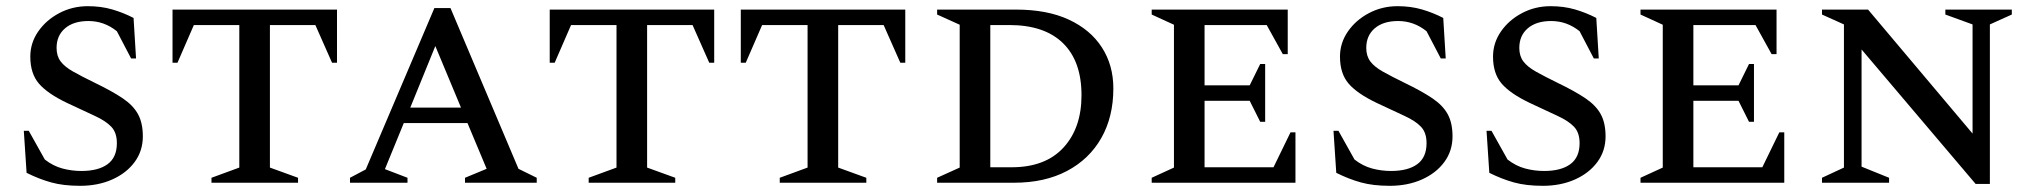

<svg xmlns="http://www.w3.org/2000/svg" viewBox="-20 -591 6583 621"><path d="M239 10Q185 10 145.5 -1Q106 -12 66 -32L57 -168H73L125 -75Q152 -54 182 -46Q212 -38 243 -38Q298 -38 328 -60Q358 -82 358 -128Q358 -162 340 -181Q322 -200 286 -216.5Q250 -233 197 -258Q134 -288 106 -320.5Q78 -353 78 -408Q78 -452 103.5 -489Q129 -526 171.5 -548.5Q214 -571 264 -571Q307 -571 343 -560.5Q379 -550 412 -533L420 -402H404L358 -490Q317 -523 266 -523Q218 -523 190.5 -499.5Q163 -476 163 -436Q163 -410 176 -392.5Q189 -375 216.5 -359.5Q244 -344 287 -323Q343 -296 377 -273Q411 -250 426.5 -221.5Q442 -193 442 -150Q442 -103 415.5 -67Q389 -31 343 -10.5Q297 10 239 10Z M664 0V-16L754 -49V-510H607L554 -388H538V-560H1070V-388H1054L1000 -510H853V-49L944 -16V0Z M1112 0V-16L1163 -43L1385 -565H1437L1657 -45L1716 -16V0H1484V-16L1554 -45L1492 -193H1286L1225 -44L1298 -16V0ZM1307 -243H1471L1388 -442Z M1884 0V-16L1974 -49V-510H1827L1774 -388H1758V-560H2290V-388H2274L2220 -510H2073V-49L2164 -16V0Z M2502 0V-16L2592 -49V-510H2445L2392 -388H2376V-560H2908V-388H2892L2838 -510H2691V-49L2782 -16V0Z M3011 0V-16L3084 -49V-511L3011 -544V-560H3266Q3367 -560 3437 -527.5Q3507 -495 3544 -437.5Q3581 -380 3581 -305Q3581 -213 3542 -144.5Q3503 -76 3431 -38Q3359 0 3260 0ZM3245 -510H3183V-50H3252Q3361 -50 3419.5 -113.5Q3478 -177 3478 -283Q3478 -393 3418 -451.5Q3358 -510 3245 -510Z M3705 0V-16L3777 -49V-511L3705 -544V-560H4145V-416H4129L4077 -510H3876V-315H4022L4056 -384H4072V-197H4056L4022 -265H3876V-50H4099L4154 -163H4170V0Z M4475 10Q4421 10 4381.5 -1Q4342 -12 4302 -32L4293 -168H4309L4361 -75Q4388 -54 4418 -46Q4448 -38 4479 -38Q4534 -38 4564 -60Q4594 -82 4594 -128Q4594 -162 4576 -181Q4558 -200 4522 -216.5Q4486 -233 4433 -258Q4370 -288 4342 -320.5Q4314 -353 4314 -408Q4314 -452 4339.5 -489Q4365 -526 4407.5 -548.5Q4450 -571 4500 -571Q4543 -571 4579 -560.5Q4615 -550 4648 -533L4656 -402H4640L4594 -490Q4553 -523 4502 -523Q4454 -523 4426.5 -499.5Q4399 -476 4399 -436Q4399 -410 4412 -392.5Q4425 -375 4452.5 -359.5Q4480 -344 4523 -323Q4579 -296 4613 -273Q4647 -250 4662.5 -221.5Q4678 -193 4678 -150Q4678 -103 4651.5 -67Q4625 -31 4579 -10.5Q4533 10 4475 10Z M4970 10Q4916 10 4876.5 -1Q4837 -12 4797 -32L4788 -168H4804L4856 -75Q4883 -54 4913 -46Q4943 -38 4974 -38Q5029 -38 5059 -60Q5089 -82 5089 -128Q5089 -162 5071 -181Q5053 -200 5017 -216.5Q4981 -233 4928 -258Q4865 -288 4837 -320.5Q4809 -353 4809 -408Q4809 -452 4834.5 -489Q4860 -526 4902.5 -548.5Q4945 -571 4995 -571Q5038 -571 5074 -560.5Q5110 -550 5143 -533L5151 -402H5135L5089 -490Q5048 -523 4997 -523Q4949 -523 4921.5 -499.5Q4894 -476 4894 -436Q4894 -410 4907 -392.5Q4920 -375 4947.5 -359.5Q4975 -344 5018 -323Q5074 -296 5108 -273Q5142 -250 5157.5 -221.5Q5173 -193 5173 -150Q5173 -103 5146.5 -67Q5120 -31 5074 -10.5Q5028 10 4970 10Z M5286 0V-16L5358 -49V-511L5286 -544V-560H5726V-416H5710L5658 -510H5457V-315H5603L5637 -384H5653V-197H5637L5603 -265H5457V-50H5680L5735 -163H5751V0Z M5873 0V-16L5944 -49V-512L5873 -544V-560H6022L6360 -159V-512L6272 -544V-560H6487V-544L6416 -512V4H6370L6001 -431V-52L6090 -16V0Z"/></svg>

Font: Spectral SC Medium
Style: Regular
Weight: 500
Designer: Jean-Baptiste Levee
Foundry: Production Type
Version: Version 2.001